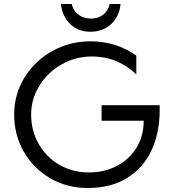

<svg xmlns="http://www.w3.org/2000/svg" viewBox="-20 -926 871 962"><path d="M425 -62Q344 -62 278 -100Q212 -138 174 -204.5Q136 -271 136 -352Q136 -430 177.5 -497Q219 -564 289 -603.5Q359 -643 439 -643Q508 -643 565 -618.5Q622 -594 663 -553V-647Q563 -719 433 -719Q329 -719 241.5 -670Q154 -621 102.5 -537Q51 -453 51 -352Q51 -251 98.5 -167Q146 -83 230.5 -33.5Q315 16 419 16Q538 16 619.5 -36Q701 -88 740.5 -176Q780 -264 780 -373V-399H489V-321H700Q700 -245 664 -186Q628 -127 565.5 -94.5Q503 -62 425 -62ZM436 -833Q399 -833 373.5 -852Q348 -871 339 -906H285Q293 -842 332.5 -804.5Q372 -767 433 -767Q495 -767 536.5 -805Q578 -843 584 -906H530Q521 -871 496.5 -852Q472 -833 436 -833Z"/></svg>

Font: Geom Light
Style: Regular
Weight: 300
Version: Version 1.102